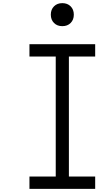

<svg xmlns="http://www.w3.org/2000/svg" viewBox="-20 -1197 707 1217"><path d="M322.3 -1156.9Q342.4 -1177.1 375 -1177.1Q407.6 -1177.1 427.7 -1156.9Q447.9 -1136.7 447.9 -1104.2Q447.9 -1071.6 427.7 -1051.4Q407.6 -1031.2 375 -1031.2Q342.4 -1031.2 322.3 -1051.4Q302.1 -1071.6 302.1 -1104.2Q302.1 -1136.7 322.3 -1156.9ZM583.3 -916.7V-838.5H416.7V-78.1H583.3V0H166.7V-78.1H333.3V-838.5H166.7V-916.7Z"/></svg>

Font: Monoid
Style: Regular
Weight: 400
Width: 4
Monospace: yes
Designer: Andreas Larsen (@larsenwork)
Version: Version 0.61